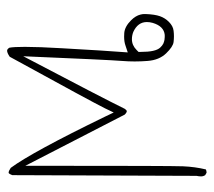

<svg xmlns="http://www.w3.org/2000/svg" viewBox="-50 -364 601 540"><g transform="rotate(90 250.0 -94.5)"><path d="M90.8 -165.5Q80.1 -165.5 70.3 -169.4Q42.5 -182.1 42.5 -207.5Q42.5 -215.8 44.9 -224.1Q54.2 -255.4 78.6 -257.8Q81.5 -257.8 84.7 -257.8Q87.9 -257.8 92.5 -257.1Q97.2 -256.3 103 -253.9Q108.9 -251 114.3 -245.1Q120.6 -238.3 123.5 -224.9Q126.5 -211.4 126.5 -189.5V-184.1Q122.1 -179.7 121.1 -178.7Q107.9 -165.5 90.8 -165.5ZM66.9 -282.7Q53.7 -281.2 42 -269.5Q31.2 -258.8 26.1 -244.4Q21 -230 20 -204.1Q20 -203.1 20 -199.5Q20 -195.8 21.5 -189.5Q24.9 -175.8 37.6 -163.1Q55.2 -145.5 73.2 -144Q78.6 -143.6 83.5 -143.6Q98.1 -143.6 108.9 -147.5L127.9 -153.8L126.5 -133.8Q123.5 -97.7 116.2 30.8Q112.3 96.7 112.3 135.3Q112.3 167 114.7 179.2Q118.7 185.5 123 185.5Q129.4 185.5 140.1 178.2Q267.6 -54.2 285.2 -89.8L296.9 -114.3L308.6 -89.8Q408.2 115.2 452.6 175.3Q461.4 181.2 465.8 181.2Q466.3 181.2 466.8 181.2L468.3 180.2Q470.7 177.2 473.1 170.9L475.1 -347.2Q476.6 -354 476.6 -360.1Q476.6 -366.2 473.1 -371.6L466.3 -375.5Q460.9 -375.5 457 -373.5Q449.7 -343.3 448.2 -309.1Q446.8 -274.9 446.8 80.1V134.3L302.7 -145.5Q295.4 -152.3 292 -150.9Q290 -149.9 286.6 -145.5Q256.3 -83.5 138.7 140.1Q148.9 -101.6 151.9 -137.7Q154.8 -172.9 151.9 -209.5Q149.4 -242.2 130.6 -261.7Q111.8 -281.2 98.6 -282.7Q90.3 -283.7 82.5 -283.7Q74.7 -283.7 66.9 -282.7Z"/></g></svg>

Font: NaikaiFont
Style: ExtraLight
Weight: 200
Version: Version 1.89